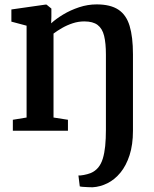

<svg xmlns="http://www.w3.org/2000/svg" viewBox="-20 -580 684 852"><path d="M391 251Q383 251 371 250.5Q359 250 348.2 249.2Q337.5 248.5 334 247L328 198.5Q335.5 199.5 351.8 196.5Q368 193.5 382.5 188Q402.5 179.5 415.8 163.5Q429 147.5 436.2 123.8Q443.5 100 446.8 68Q450 36 450 -4.5V-338Q450 -388.5 442 -421Q434 -453.5 413.2 -469.2Q392.5 -485 354 -485Q328 -485 302.8 -476.8Q277.5 -468.5 255.8 -456Q234 -443.5 217.5 -431V-58.5L281.5 -48.5V0H37V-48.5L98 -58.5V-466L30.5 -484V-538L181 -559.5H186.5L208 -542V-505.5L207 -476.5Q228 -496 260.2 -515.5Q292.5 -535 331 -547.8Q369.5 -560.5 409 -560.5Q470 -560.5 505.2 -537.2Q540.5 -514 555.2 -465Q570 -416 570 -339V0.5Q570 62 555 108.5Q540 155 514.5 186Q489 217 457 233Q425 249 391 251Z"/></svg>

Font: Merriweather 36pt SemiBold
Style: Regular
Weight: 600
Version: Version 2.100